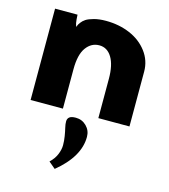

<svg xmlns="http://www.w3.org/2000/svg" viewBox="-124 -626 931 1056"><g transform="rotate(15 341.5 -98.0)"><path d="M248 299.8Q273.4 275.9 285.2 247.6Q296.9 219.2 296.9 194.1Q296.9 168.9 292.7 143.8Q288.6 118.7 283.7 98.4Q278.8 78.1 279.1 62.5Q279.3 46.9 290.3 38.3Q301.3 29.8 326.2 29.8Q361.8 29.8 387 54.9Q412.1 80.1 412.1 116.2Q412.1 229 286.1 332ZM60.1 0V-520H188Q190.4 -460 200.2 -454.1Q200.7 -457 202.1 -462.2Q203.6 -467.3 212.9 -480Q222.2 -492.7 236.6 -502.2Q251 -511.7 280.3 -519.8Q309.6 -527.8 348.1 -527.8Q422.9 -527.8 485.1 -501.5Q547.4 -475.1 585.2 -425Q623 -375 623 -312V0H445.8V-224.1Q445.8 -302.2 419.7 -345.2Q393.6 -388.2 348.1 -388.2Q302.7 -388.2 273.4 -347.9Q244.1 -307.6 244.1 -224.1V0Z"/></g></svg>

Font: Hussar Preview
Style: Bold
Weight: 700
Foundry: Cannot Into Space Fonts, PlusOne Fonts
Version: Version 2.29RC2 "Millennial"